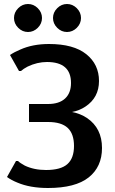

<svg xmlns="http://www.w3.org/2000/svg" viewBox="-20 -930 575 960"><path d="M169 -791Q148 -770 120 -770Q92 -770 71 -791Q50 -812 50 -840Q50 -868 71 -889Q92 -910 120 -910Q148 -910 169 -889Q190 -868 190 -840Q190 -812 169 -791ZM364 -791Q343 -770 315 -770Q287 -770 266 -791Q245 -812 245 -840Q245 -868 266 -889Q287 -910 315 -910Q343 -910 364 -889Q385 -868 385 -840Q385 -812 364 -791ZM220 10Q130 10 67 -17Q37 -29 15 -45L60 -125H70Q80 -115 104 -102Q150 -80 210 -80Q284 -80 317 -109.5Q350 -139 350 -200Q350 -261 318.5 -290.5Q287 -320 220 -320H125V-410H220Q276 -410 305.5 -437.5Q335 -465 335 -515Q335 -620 215 -620Q166 -620 118 -597Q97 -586 85 -575H75L30 -655Q52 -670 81 -682Q143 -710 225 -710Q348 -710 411.5 -659Q475 -608 475 -525Q475 -442 407 -397Q377 -377 340 -370Q382 -362 415 -340Q490 -289 490 -190Q490 -96 423.5 -43Q357 10 220 10Z"/></svg>

Font: Scada
Style: Bold
Weight: 700
Designer: Jovanny Lemonad
Foundry: Jovanny Lemonad
Version: Version 4.100;PS 004.100;hotconv 1.0.88;makeotf.lib2.5.64775